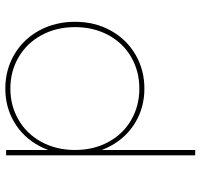

<svg xmlns="http://www.w3.org/2000/svg" viewBox="-36 -524 754 722"><g transform="rotate(-90 341.0 -163.0)"><path d="M369 3Q299 3 242.5 -30.5Q186 -64 153.5 -123.5Q121 -183 121 -258Q121 -333 153.5 -393Q186 -453 242.5 -486.5Q299 -520 369 -520Q439 -520 496.5 -486.5Q554 -453 587 -393Q620 -333 620 -258Q620 -183 587 -123.5Q554 -64 496.5 -30.5Q439 3 369 3ZM118 -517H138V-327L128 -257L138 -187V194H118ZM369 -16Q434 -16 487 -46.5Q540 -77 570 -132.5Q600 -188 600 -258Q600 -328 570 -383.5Q540 -439 487 -470Q434 -501 369 -501Q304 -501 251 -470Q198 -439 168 -383.5Q138 -328 138 -258Q138 -188 168 -132.5Q198 -77 251 -46.5Q304 -16 369 -16Z"/></g></svg>

Font: Montserrat
Style: Regular
Weight: 400
Designer: Julieta Ulanovsky
Foundry: Julieta Ulanovsky
Version: Version 8.000